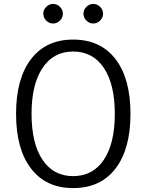

<svg xmlns="http://www.w3.org/2000/svg" viewBox="-20 -946 747 980"><path d="M353 14Q215 14 138.5 -85.5Q62 -185 62 -365Q62 -545 138.5 -644.5Q215 -744 353 -744Q493 -744 569.5 -644.5Q646 -545 646 -365Q646 -185 569.5 -85.5Q493 14 353 14ZM353 -47Q454 -47 510 -130.5Q566 -214 566 -365Q566 -516 510 -599.5Q454 -683 353 -683Q253 -683 197 -599Q141 -515 141 -365Q141 -214 197 -130.5Q253 -47 353 -47ZM456 -826Q436 -826 421 -841Q406 -856 406 -876Q406 -896 421 -911Q436 -926 456 -926Q476 -926 491 -911Q506 -896 506 -876Q506 -856 491 -841Q476 -826 456 -826ZM251 -826Q231 -826 216 -841Q201 -856 201 -876Q201 -896 216 -911Q231 -926 251 -926Q271 -926 286 -911Q301 -896 301 -876Q301 -856 286 -841Q271 -826 251 -826Z"/></svg>

Font: Fauna One
Style: Regular
Weight: 400
Designer: Eduardo Rodriguez Tunni
Foundry: Eduardo Rodriguez Tunni
Version: Version 2.001; ttfautohint (v1.8.4.7-5d5b);gftools[0.9.23]